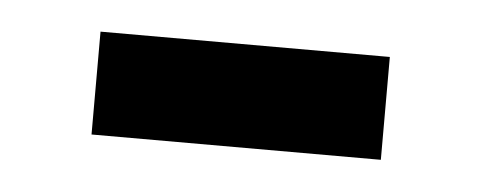

<svg xmlns="http://www.w3.org/2000/svg" viewBox="-25 -305 398 159"><g transform="rotate(5 174.0 -225.0)"><path d="M54 -268.5H294.5V-183H54Z"/></g></svg>

Font: Newsreader 24pt
Style: Bold
Weight: 700
Designer: Hugues Gentile
Foundry: Production Type
Version: Version 1.003